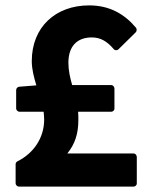

<svg xmlns="http://www.w3.org/2000/svg" viewBox="-20 -681 553 713"><path d="M230 -111C258 -146 271 -183 271 -236C271 -246 271 -256 270 -266H393C398 -266 405 -270 405 -278V-352C405 -357 401 -365 393 -365H248C240 -393 234 -420 234 -448C234 -509 266 -542 321 -542C354 -542 378 -527 402 -499C407 -493 415 -493 420 -498L484 -561C488 -565 489 -573 485 -578C443 -628 388 -661 311 -661C187 -661 98 -581 98 -454C98 -424 106 -394 115 -364L52 -359C46 -359 40 -353 40 -347V-278C40 -273 45 -266 53 -266H142C143 -257 144 -246 144 -237C144 -169 105 -112 45 -82C41 -80 38 -76 38 -71V0C38 5 43 12 51 12H476C481 12 488 8 488 0V-98C488 -103 484 -111 476 -111Z"/></svg>

Font: Falling Sky
Style: Bd
Weight: 700
Designer: Paul D. Hunt
Foundry: Adobe Systems Incorporated
Version: Version 1.02